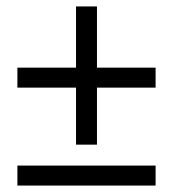

<svg xmlns="http://www.w3.org/2000/svg" viewBox="-20 -576 537 596"><path d="M216 -127V-304H34V-366H216V-556H281V-366H463V-304H281V-127ZM34 0V-62H463V0Z"/></svg>

Font: SourceSansPro
Style: Book
Weight: 400
Designer: Paul D. Hunt
Foundry: Adobe Systems Incorporated
Version: Version 2.021;PS 2.000;hotconv 1.0.86;makeotf.lib2.5.63406